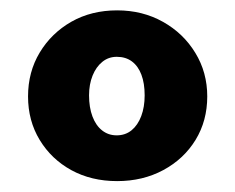

<svg xmlns="http://www.w3.org/2000/svg" viewBox="-20 -737 447 365"><path d="M202.7 -392.7Q153.8 -392.7 115.7 -413.5Q77.7 -434.3 55.5 -470.9Q33.3 -507.4 33.3 -553.7Q33.3 -600.2 55.5 -637.1Q77.7 -674 115.7 -695.7Q153.8 -717.3 202.7 -717.3Q251 -717.3 289.8 -695.5Q328.7 -673.7 351.3 -636.5Q374 -599.4 374 -553.7Q374 -507.5 351.8 -471.1Q329.5 -434.7 290.5 -413.7Q251.5 -392.7 202.7 -392.7ZM201.8 -479.7Q218.3 -479.7 230.2 -489.4Q242 -499.1 248.5 -516.3Q255 -533.6 255 -555.7Q255 -578.7 248.8 -595Q242.7 -611.3 230.8 -620.2Q219 -629 202 -629Q186.3 -629 174.5 -619.4Q162.7 -609.9 156 -593.3Q149.3 -576.7 149.3 -555.7Q149.3 -532.7 155.8 -515.5Q162.3 -498.3 174.2 -489Q186 -479.7 201.8 -479.7Z"/></svg>

Font: Lexend Medium
Style: Regular
Weight: 500
Designer: Bonnie Shaver-Troup, Thomas Jockin
Foundry: Lexend
Version: Version 1.005